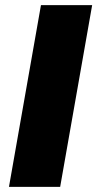

<svg xmlns="http://www.w3.org/2000/svg" viewBox="-20 -730 380 750"><path d="M15 0 140 -710H340L215 0Z"/></svg>

Font: Livvic Black
Style: Italic
Weight: 900
Italic angle: -10°
Designer: Jacques Le Bailly, Baron von Fonthausen
Version: Version 1.001; ttfautohint (v1.8.2)